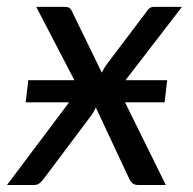

<svg xmlns="http://www.w3.org/2000/svg" viewBox="-34 -526 550 546"><path d="M434 -235H321.5L437.5 0H358.5Q348.5 0 342.8 -5Q337 -10 333.5 -17.5L238.5 -220.5Q234 -210 228 -201L90 -17Q84.5 -10 78.5 -5Q72.5 0 63.5 0H-14L162.5 -235H39L46.5 -298H177.5L69 -506.5H148.5Q158.5 -506.5 163 -503.8Q167.5 -501 170.5 -494L255.5 -319.5Q261 -330.5 268 -341L382.5 -492.5Q390.5 -506.5 403.5 -506.5H483.5L323 -298H441.5Z"/></svg>

Font: Lato 2
Style: Italic
Weight: 400
Italic angle: -7°
Designer: Lukasz Dziedzic with Adam Twardoch and Botio Nikoltchev
Foundry: tyPoland Lukasz Dziedzic
Version: Version 2.015; 2015-08-06; http://www.latofonts.com/